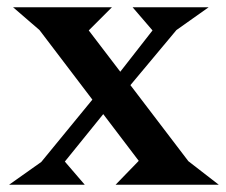

<svg xmlns="http://www.w3.org/2000/svg" viewBox="-20 -510 624 530"><path d="M299 0 363 -66 265 -195 159 -64 214 0H5L94 -63L235 -235L89 -427L16 -490H289L225 -426L312 -312L401 -426L346 -490H556L467 -427L340 -275L500 -65L584 0Z"/></svg>

Font: Bluu Next Cyrillic
Style: Bold
Weight: 700
Designer: Igor Stepanchenko
Foundry: Igor Stepanchenko
Version: Version 1.000